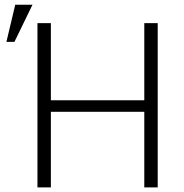

<svg xmlns="http://www.w3.org/2000/svg" viewBox="-20 -811 796 831"><path d="M662.6 0H604.5V-327.1H200.2V0H142.1V-710.9H200.2V-377H604.5V-710.9H662.6ZM45.9 -790.5H120.6L42.5 -629.9H7.8Z"/></svg>

Font: Roboto Web
Style: Light
Weight: 300
Designer: Google
Version: Version 1.200310; 2013